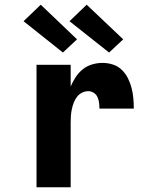

<svg xmlns="http://www.w3.org/2000/svg" viewBox="-20 -795 640 815"><path d="M135 0V-520H280V-428Q289 -449 301.5 -468Q314 -487 331.5 -501Q349 -515 371 -521.5Q393 -528 415 -528Q438 -528 459.5 -521Q481 -514 497 -498.5Q513 -483 523 -463Q533 -443 538.5 -421.5Q544 -400 546 -378Q548 -356 548 -334H402Q402 -346 400.5 -358.5Q399 -371 394 -382.5Q389 -394 378 -401Q367 -408 355 -408Q341 -408 328 -401.5Q315 -395 306.5 -383.5Q298 -372 293 -359Q288 -346 285 -332Q282 -318 281 -304Q280 -290 280 -276V0ZM443 -572 275 -705 348 -775 503 -628ZM247 -572 80 -705 153 -775 307 -628Z"/></svg>

Font: Iosevka SS04 Heavy Extended
Style: Regular
Weight: 900
Width: 7
Monospace: yes
Designer: Belleve Invis
Foundry: Belleve Invis
Version: Version 19.0.0; ttfautohint (v1.8.4)